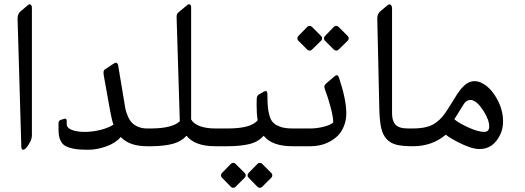

<svg xmlns="http://www.w3.org/2000/svg" viewBox="-20 -687 2466 902"><path d="M129.9 -651.9V-49.8Q129.9 -32.2 114.5 -7.8Q99.1 16.6 88.4 16.6Q80.1 16.6 80.1 0L62.5 -600.1Q62.5 -624 80.1 -636.7L110.8 -662.6Q117.2 -668.5 121.6 -666.5Q129.9 -662.6 129.9 -651.9Z M254.9 -83.5V-108.4Q254.9 -119.1 264.2 -123.5L280.8 -128.4Q286.6 -130.9 290 -128.2Q293.5 -125.5 293.5 -119.1V-104Q293.5 -85.9 317.4 -76.7Q341.3 -67.4 377.9 -67.4Q414.6 -67.4 451.2 -76.4Q487.8 -85.4 513.2 -101.6Q505.9 -119.6 497.6 -165L467.3 -333.5Q466.3 -342.8 466.3 -346.2Q466.3 -357.4 474.1 -361.8L513.2 -387.7Q522 -393.1 526.6 -392.1Q531.2 -391.1 534.7 -382.3Q566.4 -188 569.3 -174.8Q572.3 -161.6 580.1 -142.3Q587.9 -123 598.9 -111.3Q609.9 -99.6 628.2 -91.6Q646.5 -83.5 670.9 -83.5H694.8V0H671.4Q587.4 0 547.4 -43.5Q523.4 -15.1 479.5 0.7Q435.5 16.6 394 16.6Q352.5 16.6 327.9 12Q303.2 7.3 289.1 -0.2Q274.9 -7.8 267.1 -21.5Q259.3 -35.2 257.1 -48.8Q254.9 -62.5 254.9 -83.5Z M877.9 -653.3V-126Q889.2 -105.5 918.9 -94.5Q948.7 -83.5 990.7 -83.5H1011.7V0H991.7Q895 0 856.4 -49.3Q831.5 -22 792.7 -11.5Q753.9 -1 694.8 0Q679.2 0 666.3 -12.7Q653.3 -25.4 653.3 -41.5Q654.3 -57.6 666.7 -70.6Q679.2 -83.5 694.8 -83.5Q792 -85 824.7 -117.7L809.6 -607.4Q809.6 -616.7 812 -621.6Q814.5 -626.5 822.3 -632.3L858.9 -662.6Q866.2 -668.9 872.1 -666Q877.9 -663.1 877.9 -653.3Z M1010.3 -83.5H1051.3Q1158.7 -83.5 1190.4 -121.6Q1185.5 -152.3 1185.5 -194.8Q1185.5 -198.7 1185.8 -207.8Q1186 -216.8 1186 -221.7Q1186 -236.8 1196.3 -243.2L1221.2 -257.3Q1226.6 -259.3 1229.5 -259.5Q1232.4 -259.8 1233.9 -256.1Q1235.4 -252.4 1235.8 -249.3Q1236.3 -246.1 1236.3 -241.7Q1236.3 -206.5 1238.3 -184.6Q1240.2 -162.6 1246.8 -141.1Q1253.4 -119.6 1266.1 -108.4Q1278.8 -97.2 1300 -90.3Q1321.3 -83.5 1353 -83.5H1373.5V0H1354.5Q1257.3 0 1218.8 -49.3Q1193.4 -20.5 1151.9 -10.3Q1110.4 0 1046.4 0H1010.3Q994.1 -1 981.9 -13.2Q969.7 -25.4 969.7 -41.5Q969.7 -57.6 982.2 -70.6Q994.6 -83.5 1010.3 -83.5ZM1147.5 126 1189.9 82.5Q1194.3 78.1 1200.7 78.1Q1207 78.1 1211.4 82.5L1254.9 126Q1259.3 130.4 1259.3 136.7Q1259.3 143.1 1254.9 147.5L1211.4 190.9Q1207 195.3 1200.7 195.3Q1194.3 195.3 1189.9 190.9L1147.5 147.5Q1143.1 143.1 1143.1 136.7Q1143.1 130.4 1147.5 126ZM1022.5 126 1064.9 82.5Q1069.3 78.1 1075.7 78.1Q1082 78.1 1086.4 82.5L1129.9 126Q1134.3 130.4 1134.3 136.7Q1134.3 143.1 1129.9 147.5L1086.4 190.9Q1082 195.3 1075.7 195.3Q1069.3 195.3 1064.9 190.9L1022.5 147.5Q1018.1 143.1 1018.1 136.7Q1018.1 130.4 1022.5 126Z M1332 -41Q1332 -58.1 1344.2 -70.8Q1356.4 -83.5 1372.6 -83.5H1439.5Q1468.3 -83.5 1500.5 -91.6Q1532.7 -99.6 1545.4 -111.8V-115.2Q1545.4 -137.2 1533.2 -183.3Q1521 -229.5 1505.9 -268.6Q1503.4 -276.9 1503.4 -279.8Q1503.4 -286.6 1515.1 -297.4L1553.7 -330.1Q1561 -335 1564.7 -333.5Q1568.4 -332 1571.8 -324.2Q1606.9 -219.7 1606.9 -155.8Q1606.9 -122.6 1596.2 -95.5Q1585.4 -68.4 1568.4 -51Q1551.3 -33.7 1528.8 -21.7Q1506.3 -9.8 1484.1 -4.9Q1461.9 0 1439.5 0H1372.6Q1357.4 0 1344.7 -12.7Q1332 -25.4 1332 -41ZM1506.3 -496.1Q1502 -500.5 1502 -506.8Q1502 -513.2 1506.3 -517.6L1548.8 -561Q1553.2 -565.4 1559.6 -565.4Q1565.9 -565.4 1570.3 -561L1613.8 -517.6Q1618.2 -513.2 1618.2 -506.8Q1618.2 -500.5 1613.8 -496.1L1570.3 -453.6Q1565.9 -449.2 1559.6 -449.2Q1553.2 -449.2 1548.8 -453.6ZM1381.3 -496.1Q1377 -500.5 1377 -506.8Q1377 -513.2 1381.3 -517.6L1423.8 -561Q1428.2 -565.4 1434.6 -565.4Q1440.9 -565.4 1445.3 -561L1488.8 -517.6Q1493.2 -513.2 1493.2 -506.8Q1493.2 -500.5 1488.8 -496.1L1445.3 -453.6Q1440.9 -449.2 1434.6 -449.2Q1428.2 -449.2 1423.8 -453.6Z M1800.8 -662.6Q1806.2 -666.5 1810.5 -666.5Q1814.9 -666.5 1818.4 -660.9Q1821.8 -655.3 1821.8 -649.9V-153.3Q1821.8 -119.1 1838.1 -101.3Q1854.5 -83.5 1896 -83.5H1919.9V0Q1872.1 0 1843.5 -6.8Q1814.9 -13.7 1796.6 -33.4Q1778.3 -53.2 1771.2 -84Q1764.2 -114.7 1762.2 -166.5L1752.4 -600.1Q1752.4 -624 1770 -636.7Z M2114.3 -126.5Q2138.7 -106.9 2182.6 -87.2Q2226.6 -67.4 2254.9 -67.4Q2278.3 -67.4 2278.3 -93.3Q2278.3 -124 2250.7 -167Q2223.1 -210 2197.3 -216.8Q2196.3 -217.3 2189 -217.3Q2185.1 -217.3 2181.4 -216.1Q2177.7 -214.8 2174.8 -213.6Q2171.9 -212.4 2168.5 -209Q2165 -205.6 2163.3 -203.9Q2161.6 -202.1 2158.2 -197Q2154.8 -191.9 2153.6 -189.9Q2152.3 -188 2148.7 -181.9Q2145 -175.8 2144 -174.3ZM1918.5 -83.5Q1955.6 -83.5 1982.4 -90.1Q2009.3 -96.7 2028.3 -111.1Q2047.4 -125.5 2058.3 -138.7Q2069.3 -151.9 2084 -174.8L2128.4 -245.6Q2135.7 -256.3 2141.4 -263.7Q2147 -271 2158 -282.2Q2168.9 -293.5 2182.1 -299.6Q2195.3 -305.7 2210 -305.7Q2224.6 -305.7 2240.7 -298.3Q2283.2 -278.3 2313.2 -225.3Q2343.3 -172.4 2343.3 -116.7Q2343.3 -84 2331.5 -57.6Q2298.8 13.2 2233.4 13.2Q2212.4 13.2 2187.5 4.9Q2160.2 -4.4 2127.4 -21.2Q2094.7 -38.1 2074.2 -54.2Q2010.3 0 1919.9 0Q1903.8 -1 1891.1 -13.4Q1878.4 -25.9 1878.4 -41.5Q1878.4 -57.1 1891.1 -69.8Q1903.8 -82.5 1918.5 -83.5Z"/></svg>

Font: Nika
Style: Regular
Weight: 400
Designer: Mohammad Saleh Souzanchi
Foundry: http://font-store.ir
Version: Version:1.0.0;RFB:1.2.5;Building:2016-05-25 11:08:22.297533